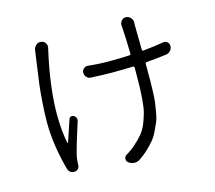

<svg xmlns="http://www.w3.org/2000/svg" viewBox="-113 -914 1225 1092"><g transform="rotate(-15 500.0 -368.0)"><path d="M168 -725.6Q169.9 -743.2 182.6 -753.9Q193.4 -764.6 208 -764.6Q210 -764.6 211.9 -763.7Q228.5 -762.7 237.8 -749Q247.1 -735.4 243.2 -719.7Q240.2 -707 238.3 -698.2Q193.4 -496.1 193.4 -340.8Q193.4 -247.1 209 -169.9Q210 -168.9 211.4 -168.9Q212.9 -168.9 212.9 -169.9Q236.3 -242.2 255.9 -297.9Q258.8 -306.6 267.6 -309.6Q276.4 -312.5 284.2 -307.6Q298.8 -298.8 298.8 -284.2Q298.8 -278.3 296.9 -272.5Q254.9 -142.6 240.2 -80.1Q236.3 -51.8 236.3 -37.1Q236.3 -36.1 236.3 -35.2Q237.3 -22.5 229.5 -12.7Q221.7 -2.9 209 -1Q195.3 1 184.1 -6.3Q172.9 -13.7 168.9 -26.4Q127 -178.7 127 -309.6Q127 -366.2 131.8 -431.6Q136.7 -497.1 141.1 -532.7Q145.5 -568.4 155.3 -635.3Q165 -702.1 165 -705.1Q167 -714.8 168 -725.6ZM881.8 -581.1Q895.5 -584 906.7 -575.2Q918 -566.4 918 -551.8Q918 -536.1 907.7 -523.9Q897.5 -511.7 881.8 -509.8Q833 -502.9 763.7 -497.1Q755.9 -496.1 755.9 -488.3V-463.9V-451.2Q755.9 -408.2 755.9 -386.7Q755.9 -363.3 754.4 -323.7Q752.9 -284.2 750 -262.2Q747.1 -240.2 741.2 -206.5Q735.4 -172.9 726.6 -152.3Q717.8 -131.8 704.6 -104Q691.4 -76.2 674.3 -55.7Q657.2 -35.2 634.3 -13.2Q611.3 8.8 582 28.3Q568.4 38.1 550.8 38.1Q549.8 38.1 547.9 38.1Q529.3 37.1 513.7 25.4Q502.9 16.6 504.4 2.4Q505.9 -11.7 518.6 -18.6Q552.7 -39.1 574.2 -59.6Q601.6 -83 621.6 -107.9Q641.6 -132.8 653.8 -164.1Q666 -195.3 673.3 -222.7Q680.7 -250 684.1 -294.4Q687.5 -338.9 688.5 -372.1Q689.5 -405.3 689.5 -463.9V-485.4Q689.5 -493.2 681.6 -492.2Q621.1 -490.2 560.5 -490.2Q507.8 -490.2 434.6 -494.1Q419.9 -494.1 409.7 -505.4Q399.4 -516.6 399.4 -532.2Q399.4 -545.9 410.2 -555.2Q420.9 -564.5 434.6 -563.5Q495.1 -556.6 559.6 -556.6Q620.1 -556.6 679.7 -559.6Q686.5 -559.6 686.5 -567.4Q684.6 -668.9 680.7 -716.8Q680.7 -725.6 679.7 -732.4Q677.7 -749 688 -761.7Q698.2 -774.4 713.9 -774.4Q730.5 -774.4 742.2 -761.7Q753.9 -750 753.9 -733.4Q753.9 -730.5 752.9 -717.8Q752.9 -716.8 752.9 -711.9Q752.9 -685.5 754.9 -572.3Q754.9 -565.4 762.7 -565.4Q833 -572.3 881.8 -581.1Z"/></g></svg>

Font: Gen Jyuu Gothic Normal
Style: Regular
Weight: 300
Designer: [Source Han Sans]
Ryoko NISHIZUKA  (kana & ideographs); Paul D. Hunt (Latin, Greek & Cyrillic); Wenlong ZHANG  (bopomofo
Version: Version 1.002.20150607